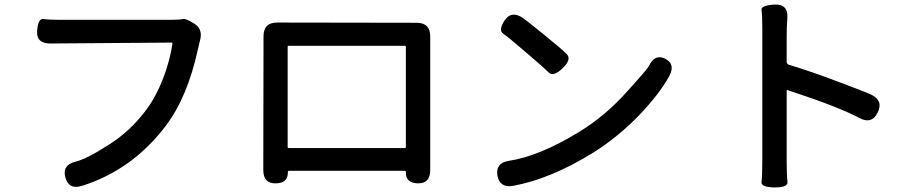

<svg xmlns="http://www.w3.org/2000/svg" viewBox="-20 -795 4040 843"><path d="M340 21Q282 39 267 -16Q252 -70 311 -85Q361 -97 460 -161Q547 -216 613 -301Q662 -362 697 -453Q727 -532 737 -603Q738 -608 733 -608L201 -604Q139 -604 143 -659Q147 -715 171 -711.5Q195 -708 247 -708H732Q770 -708 783 -711.5Q796 -715 835 -690Q873 -665 857 -613Q855 -607 849 -579Q803 -367 706 -240Q559 -48 340 21Z M1190 10Q1136 11 1136 -49L1137 -636Q1137 -696 1197 -696L1809 -695Q1869 -695 1869 -635V-49Q1869 11 1815 10Q1760 9 1762 -40Q1762 -45 1757 -45H1249Q1244 -45 1244 -40Q1245 10 1190 10ZM1243 -150Q1243 -145 1248 -145H1757Q1762 -145 1762 -150V-589Q1762 -594 1757 -594H1248Q1243 -594 1243 -589Z M2233 21Q2174 31 2164 -24Q2155 -80 2215 -89Q2348 -109 2523 -216Q2639 -287 2734 -394Q2822 -491 2829 -505Q2855 -560 2901 -537Q2947 -513 2918 -460Q2875 -382 2787 -290Q2693 -192 2580 -122Q2396 -9 2233 21ZM2450 -495Q2409 -456 2388 -477.5Q2367 -499 2293 -562Q2212 -632 2189.5 -647Q2167 -662 2196 -706Q2226 -750 2276 -716Q2288 -708 2366 -645Q2449 -578 2469.5 -556Q2490 -534 2450 -495Z M3381 28Q3320 27 3323.5 3.5Q3327 -20 3327 -92V-670Q3327 -731 3323.5 -751Q3320 -771 3380 -775Q3441 -778 3437 -716L3436 -699Q3434 -670 3434 -641V-524Q3434 -514 3443 -511Q3536 -483 3658 -437Q3783 -390 3806 -379Q3860 -352 3833 -300Q3807 -248 3753 -277Q3662 -326 3439 -399Q3434 -401 3434 -396V-92Q3434 -22 3437.5 3Q3441 28 3381 28Z"/></svg>

Font: Resource Han Rounded JP Medium
Style: Regular
Weight: 500
Designer: Cyano Hao (round all glyphs); Ryoko NISHIZUKA 西塚涼子 (kana, bopomofo & ideographs); Paul D. Hunt (Latin, Greek & Cyrillic)
Foundry: Cyano Hao
Version: 0.990